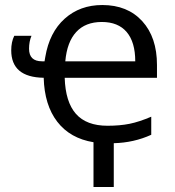

<svg xmlns="http://www.w3.org/2000/svg" viewBox="-20 -564 699 768"><path d="M354 4.9Q260.7 -10.3 209.2 -76.9Q157.7 -143.6 154.8 -252.9Q24.9 -254.9 24.9 -362.8Q24.9 -396.5 37.1 -420.9H106Q96.2 -397.9 96.2 -369.1Q96.2 -318.8 147.9 -318.8H158.2L161.1 -335.9Q177.7 -434.6 238.8 -489.3Q299.8 -543.9 389.2 -543.9Q490.2 -543.9 549.1 -479.2Q607.9 -414.6 607.9 -304.2V-252.9H238.8Q241.7 -156.2 283.7 -108.6Q325.7 -61 410.2 -61Q459.5 -61 498.3 -68.8Q537.1 -76.7 585 -97.2V-24.9Q515.6 6.8 435.1 8.8V184.1H354ZM387.2 -476.1Q321.8 -476.1 284.9 -436Q248 -396 241.2 -318.8H521Q521 -395.5 486.8 -435.8Q452.6 -476.1 387.2 -476.1Z"/></svg>

Font: HunimalSansv1.5
Style: Regular
Weight: 400
Foundry: Ascender Corporation
Version: Version 1.10